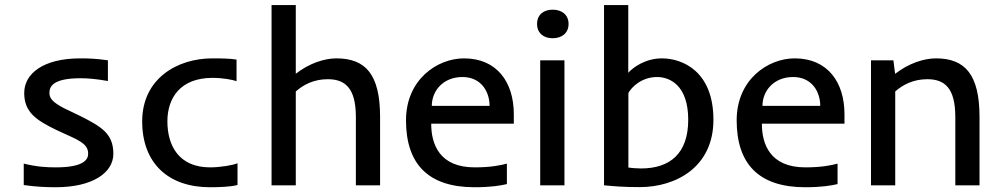

<svg xmlns="http://www.w3.org/2000/svg" viewBox="-20 -747 4039 774"><path d="M236.8 -311.5C197.3 -332.5 179.2 -348.1 179.2 -372.1C179.2 -396.5 190.9 -431.6 304.7 -431.6C333 -431.6 365.2 -429.2 415 -420.4V-503.9C368.2 -510.7 336.4 -511.7 303.7 -511.7C152.8 -511.7 77.6 -449.2 77.6 -372.1C77.6 -293.9 127.4 -262.2 206.1 -223.6L277.3 -190.9C318.8 -170.4 335.4 -155.3 335.4 -127.4C335.4 -103 316.4 -72.3 204.6 -72.3C168.5 -72.3 129.9 -74.2 75.7 -87.4V-1C126.5 6.3 168.9 7.8 204.6 7.8C353 7.8 437 -50.3 437 -127.4C437 -209.5 386.2 -236.8 308.6 -276.9Z M827.1 -72.3C700.7 -72.3 654.8 -160.2 654.8 -257.8C654.8 -350.6 705.6 -433.1 836.9 -433.1C877.9 -433.1 915.5 -425.8 933.6 -419.9V-506.8C908.7 -511.2 870.6 -511.7 835.9 -511.7C693.8 -511.7 553.2 -429.7 553.2 -257.8C553.2 -87.9 659.7 7.8 826.2 7.8C860.8 7.8 912.6 6.3 937.5 -1.5V-88.9C919.4 -81.1 868.2 -72.3 827.1 -72.3Z M1512.2 0V-275.4C1512.2 -446.8 1454.1 -511.7 1335.9 -511.7C1287.6 -511.7 1226.1 -491.7 1172.4 -449.7V-726.6H1074.7V0H1172.4V-378.4C1203.1 -405.3 1244.6 -427.7 1301.3 -427.7C1371.6 -427.7 1414.6 -391.6 1414.6 -275.4V0Z M1893.1 7.8C1959.5 7.8 1998.5 1 2023.4 -4.9V-87.4C1998 -80.6 1958.5 -72.3 1893.6 -72.3C1751.5 -72.3 1718.3 -165.5 1718.3 -248.5H2051.3V-286.6C2051.3 -415.5 1983.4 -511.7 1850.6 -511.7C1742.7 -511.7 1616.7 -426.3 1616.7 -262.2C1616.7 -85.4 1706.5 7.8 1893.1 7.8ZM1844.2 -436.5C1920.4 -436.5 1953.6 -376.5 1953.6 -320.3H1720.7C1720.7 -380.4 1766.1 -436.5 1844.2 -436.5Z M2207.5 -708C2171.9 -708 2145 -688 2145 -650.4C2145 -613.3 2171.9 -592.8 2207.5 -592.8C2244.6 -592.8 2272 -613.3 2272 -650.4C2272 -688 2244.6 -708 2207.5 -708ZM2255.4 -503.9H2157.7V0H2255.4Z M2512.7 -726.6H2415V0C2456.1 3.9 2493.7 7.3 2559.1 7.3C2703.1 7.3 2856 -71.8 2856 -264.2C2856 -460 2731 -511.7 2648.4 -511.7C2582.5 -511.7 2532.7 -476.1 2512.7 -453.6ZM2628.9 -436.5C2677.7 -436.5 2754.4 -405.8 2754.4 -264.2C2754.4 -126.5 2679.2 -67.9 2564 -67.9C2548.3 -67.9 2522.9 -69.8 2513.2 -71.8V-372.1C2525.4 -395 2565.9 -436.5 2628.9 -436.5Z M3226.1 7.8C3292.5 7.8 3331.5 1 3356.4 -4.9V-87.4C3331.1 -80.6 3291.5 -72.3 3226.6 -72.3C3084.5 -72.3 3051.3 -165.5 3051.3 -248.5H3384.3V-286.6C3384.3 -415.5 3316.4 -511.7 3183.6 -511.7C3075.7 -511.7 2949.7 -426.3 2949.7 -262.2C2949.7 -85.4 3039.6 7.8 3226.1 7.8ZM3177.2 -436.5C3253.4 -436.5 3286.6 -376.5 3286.6 -320.3H3053.7C3053.7 -380.4 3099.1 -436.5 3177.2 -436.5Z M3928.7 0V-275.4C3928.7 -446.8 3870.1 -511.7 3752.9 -511.7C3704.6 -511.7 3642.6 -491.7 3588.4 -449.2L3581.5 -503.9H3491.2V0H3588.9V-378.4C3619.6 -405.3 3661.6 -427.7 3718.3 -427.7C3788.6 -427.7 3831.1 -391.6 3831.1 -275.4V0Z"/></svg>

Font: Inder
Style: Regular
Weight: 400
Designer: Irina Smirnova
Foundry: Irina Smirnova
Version: Version 1.001